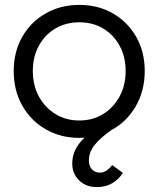

<svg xmlns="http://www.w3.org/2000/svg" viewBox="-20 -553 647 784"><path d="M304 10Q227 10 166 -25.5Q105 -61 70.5 -122.5Q36 -184 36 -263Q36 -341 70.5 -402Q105 -463 166 -498Q227 -533 304 -533Q381 -533 441.5 -498Q502 -463 536.5 -402Q571 -341 571 -263Q571 -182 534 -118.5Q497 -55 435 -22Q392 8 367.5 37.5Q343 67 343 102Q343 124 355 138Q367 152 388 152Q415 152 438 121L482 153Q465 179 438.5 195Q412 211 376 211Q331 211 303 183.5Q275 156 275 115Q275 84 288 58Q301 32 325 9Q315 10 304 10ZM304 -61Q359 -61 401.5 -87.5Q444 -114 468.5 -159.5Q493 -205 493 -263Q493 -321 468.5 -366Q444 -411 401.5 -436.5Q359 -462 304 -462Q249 -462 206 -436.5Q163 -411 138.5 -366Q114 -321 114 -263Q114 -205 138.5 -159.5Q163 -114 206 -87.5Q249 -61 304 -61Z"/></svg>

Font: Lexend Deca Light
Style: Regular
Weight: 300
Designer: Bonnie Shaver-Troup, Thomas Jockin
Foundry: Lexend
Version: Version 1.008; ttfautohint (v1.8.4.7-5d5b)